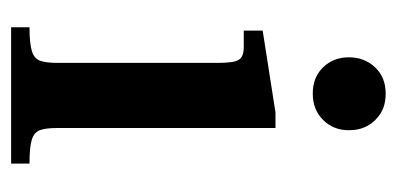

<svg xmlns="http://www.w3.org/2000/svg" viewBox="-204 -509 713 345"><g transform="rotate(90 152.5 -336.5)"><path d="M29 0V-33Q59 -33 72.5 -37.5Q86 -42 89.5 -53Q93 -64 93 -83V-372Q93 -400 87.5 -409Q82 -418 65 -418H35V-452L182 -475H210V-83Q210 -62 214 -51.5Q218 -41 231.5 -37Q245 -33 274 -33V0ZM148 -542Q119 -542 101 -560.5Q83 -579 83 -607Q83 -635 101 -654Q119 -673 148 -673Q169 -673 183.5 -664Q198 -655 206 -640.5Q214 -626 214 -607Q214 -579 195.5 -560.5Q177 -542 148 -542Z"/></g></svg>

Font: Frank Ruhl Libre Medium
Style: Regular
Weight: 500
Designer: Yanek Iontef
Foundry: Fontef
Version: Version 6.004